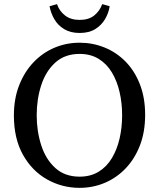

<svg xmlns="http://www.w3.org/2000/svg" viewBox="-20 -891 767 926"><path d="M364 15Q279 15 206.5 -26Q134 -67 90.5 -145Q47 -223 47 -334Q47 -415 72.5 -480Q98 -545 142 -591Q186 -637 243 -661Q300 -685 364 -685Q427 -685 484 -662Q541 -639 585 -594.5Q629 -550 654.5 -485Q680 -420 680 -337Q680 -255 655 -190Q630 -125 586 -79Q542 -33 485 -9Q428 15 364 15ZM364 -39Q417 -39 456 -63Q495 -87 520 -129Q545 -171 557 -224Q569 -277 569 -335Q569 -393 557 -446Q545 -499 520 -541Q495 -583 456 -607Q417 -631 364 -631Q293 -631 247 -589.5Q201 -548 179 -480.5Q157 -413 157 -335Q157 -258 179 -190Q201 -122 247 -80.5Q293 -39 364 -39ZM219 -861 255 -871Q266 -838 293.5 -816.5Q321 -795 364 -795Q408 -795 434.5 -816.5Q461 -838 473 -871L509 -861Q504 -828 486.5 -798.5Q469 -769 439 -750.5Q409 -732 364 -732Q320 -732 289.5 -750.5Q259 -769 242 -798.5Q225 -828 219 -861Z"/></svg>

Font: Source Serif 4 SmText
Style: Regular
Weight: 400
Designer: Frank Grießhammer
Foundry: Adobe
Version: Version 4.005;hotconv 1.1.0;makeotfexe 2.6.0